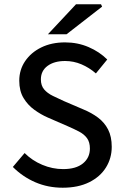

<svg xmlns="http://www.w3.org/2000/svg" viewBox="-20 -865 579 897"><path d="M273 12Q204 12 145 -13.5Q86 -39 40 -85L95 -150Q130 -115 177.5 -95Q225 -75 275 -75Q335 -75 367.5 -101.5Q400 -128 400 -171Q400 -201 386.5 -219.5Q373 -238 349 -250.5Q325 -263 295 -276L203 -316Q171 -330 140.5 -352Q110 -374 90 -407Q70 -440 70 -488Q70 -539 97.5 -579.5Q125 -620 173 -643.5Q221 -667 284 -667Q343 -667 394 -645Q445 -623 481 -587L428 -522Q397 -549 360.5 -564.5Q324 -580 284 -580Q233 -580 202 -557Q171 -534 171 -494Q171 -465 186.5 -447Q202 -429 227 -417Q252 -405 278 -393L369 -354Q408 -338 438 -315.5Q468 -293 485 -260Q502 -227 502 -179Q502 -126 475 -82.5Q448 -39 396.5 -13.5Q345 12 273 12ZM204 -705 335 -845H452L457 -834L291 -705Z"/></svg>

Font: Source Sans 3 ExtraLight Medium
Style: Regular
Weight: 500
Version: Version 3.052;hotconv 1.1.0;makeotfexe 2.6.0